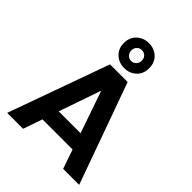

<svg xmlns="http://www.w3.org/2000/svg" viewBox="-269 -1115 1254 1254"><g transform="rotate(45 358.0 -488.5)"><path d="M497 -133H219L173 0H26L277 -699H440L691 0H543ZM459 -245 358 -537 257 -245ZM476 -862Q476 -810 442.5 -778.5Q409 -747 359 -747Q310 -747 276 -778.5Q242 -810 242 -862Q242 -914 276 -945.5Q310 -977 359 -977Q409 -977 442.5 -945.5Q476 -914 476 -862ZM407 -862Q407 -885 393 -898.5Q379 -912 359 -912Q339 -912 325 -898.5Q311 -885 311 -862Q311 -841 325 -826.5Q339 -812 359 -812Q379 -812 393 -826.5Q407 -841 407 -862Z"/></g></svg>

Font: MSTAGE SemiBold
Style: Regular
Weight: 600
Designer: Ninad Kale (Devanagari), Jonny Pinhorn (Latin)
Foundry: Indian Type Foundry
Version: 4.004